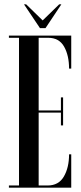

<svg xmlns="http://www.w3.org/2000/svg" viewBox="-20 -864 375 884"><path d="M21 0V-10H67.5V-690H21V-700H308V-548H298Q298 -609 275 -649.5Q252 -690 202 -690H158V-355.5H260.5V-415.5H270.5V-286.5H260.5V-345.5H158V-10H199.5Q250 -10 274 -51.2Q298 -92.5 298 -153.5H308V0ZM164 -734.5 90.5 -844H100.5L176.5 -770L252.5 -844H262.5L189.5 -734.5Z"/></svg>

Font: Imbue 100pt Medium
Style: Regular
Weight: 500
Designer: Tyler Finck
Foundry: Etcetera Type Company
Version: Version 1.102; ttfautohint (v1.8.3)